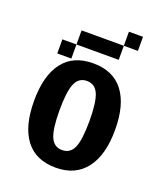

<svg xmlns="http://www.w3.org/2000/svg" viewBox="-122 -706 681 801"><g transform="rotate(20 219.0 -306.0)"><path d="M218.8 12.7Q129.9 12.7 84.5 -46.9Q39.1 -106.4 39.1 -218.8Q39.1 -331.1 84.5 -390.6Q129.9 -450.2 218.8 -450.2Q307.6 -450.2 353 -390.6Q398.4 -331.1 398.4 -219.7Q398.4 -108.4 352.1 -47.9Q305.7 12.7 218.8 12.7ZM218.8 -65.4Q254.9 -65.4 270 -100.1Q285.2 -134.8 285.2 -218.3Q285.2 -301.8 270 -336.9Q254.9 -372.1 218.8 -372.1Q182.6 -372.1 167.5 -336.9Q152.3 -301.8 152.3 -218.8Q152.3 -135.7 167.5 -100.6Q182.6 -65.4 218.8 -65.4ZM250 -562.5V-500H187.5V-562.5ZM375 -625V-562.5H312.5V-625ZM312.5 -562.5V-500H250V-562.5ZM187.5 -562.5V-500H125V-562.5ZM125 -500V-437.5H62.5V-500Z"/></g></svg>

Font: Sudo Variable
Style: Regular
Weight: 400
Monospace: yes
Designer: Jens Kutilek
Foundry: Jens Kutilek
Version: Version 0.040